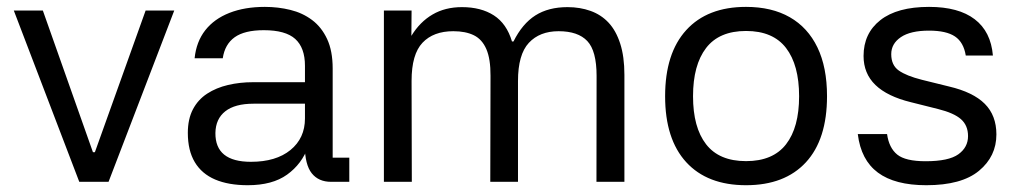

<svg xmlns="http://www.w3.org/2000/svg" viewBox="-20 -536 3002 566"><path d="M300 0H213.7L20.7 -505H106.3L254 -87.3H259.7L409.3 -505H493.7Z M1009.7 0H956Q919 0 899 -25.2Q879 -50.3 878.3 -107.3L888.7 -104Q869.7 -52.3 826.3 -21.2Q783 10 710.3 10Q653.7 10 614.2 -6.8Q574.7 -23.7 554.2 -58Q533.7 -92.3 533.7 -144.3Q533.7 -185 548.7 -213.7Q563.7 -242.3 590.5 -259.8Q617.3 -277.3 652.2 -285.5Q687 -293.7 726.3 -293.7H879V-342Q879 -395.3 850.3 -421.2Q821.7 -447 757.7 -447Q701 -447 671.8 -426.2Q642.7 -405.3 636.7 -364.3H553.7Q558.7 -413 585 -446.7Q611.3 -480.3 656.3 -498Q701.3 -515.7 760.7 -515.7Q800 -515.7 836 -506.8Q872 -498 900 -477Q928 -456 944.3 -421Q960.7 -386 960.7 -334V-71.3H1009.7ZM615 -144Q614.7 -101.3 640.8 -80.2Q667 -59 719.7 -59Q793.7 -59 836.3 -93.8Q879 -128.7 879 -186.7V-230.3H727.3Q672.7 -230.3 644.2 -208Q615.7 -185.7 615 -144Z M1111.7 -505H1193.3L1192.7 -430.3Q1218 -471.7 1255.2 -493.3Q1292.3 -515 1341.7 -515Q1398 -515 1435.8 -490.7Q1473.7 -466.3 1489.3 -413.7H1493.7Q1519.7 -466 1558.2 -490.5Q1596.7 -515 1653 -515Q1690 -515 1721 -503.8Q1752 -492.7 1774 -469.2Q1796 -445.7 1808.3 -407.5Q1820.7 -369.3 1820.7 -315.3V0H1738.3L1738.7 -312.3Q1738.7 -386 1711.3 -415Q1684 -444 1626.7 -444Q1571 -444 1539 -409.7Q1507 -375.3 1507 -297V0H1425.3L1426 -312.3Q1426.3 -362 1413.8 -391Q1401.3 -420 1377 -432Q1352.7 -444 1316.3 -444Q1257.7 -444 1225.5 -410Q1193.3 -376 1193.3 -297.7L1194 0H1111.7Z M2179.3 10Q2065.3 10 2003 -57.8Q1940.7 -125.7 1940.7 -252.3Q1940.7 -379 2003 -447.3Q2065.3 -515.7 2179.3 -515.7Q2255 -515.7 2308.2 -485.3Q2361.3 -455 2389.7 -396.3Q2418 -337.6 2418 -252.5Q2418 -125 2355.7 -57.5Q2293.3 10 2179.3 10ZM2179.3 -61Q2258.7 -61 2297.2 -110.7Q2335.7 -160.3 2335.7 -252.3Q2335.7 -344.3 2297.2 -394.5Q2258.7 -444.7 2179.3 -444.7Q2100 -444.7 2061.5 -394.5Q2023 -344.3 2023 -252.3Q2023 -160.3 2061.5 -110.7Q2100 -61 2179.3 -61Z M2827 -372.3Q2820.7 -411.3 2795.2 -428.5Q2769.7 -445.7 2718.7 -445.7Q2664 -445.7 2635.7 -426.5Q2607.3 -407.3 2607.3 -376.3Q2607.3 -343.7 2629.7 -328Q2652 -312.3 2698 -300.7L2777.7 -281Q2848.7 -264.3 2883 -230Q2917.3 -195.7 2917.3 -139.7Q2917.3 -75 2866 -32.5Q2814.7 10 2710.7 10Q2618 10 2568 -27.2Q2518 -64.3 2508.7 -140.7H2595Q2600.7 -100 2625 -80.3Q2649.3 -60.7 2708.7 -60.7Q2776.7 -60.7 2805.2 -81.2Q2833.7 -101.7 2833.7 -134.7Q2833.7 -166.3 2812.8 -184.7Q2792 -203 2745 -214.7L2665.3 -234.7Q2595.7 -251.7 2560.7 -285.5Q2525.7 -319.3 2525.7 -371Q2525.7 -437.7 2575.3 -476.7Q2625 -515.7 2718.7 -515.7Q2805.7 -515.7 2853.3 -479.3Q2901 -443 2907 -372.3Z"/></svg>

Font: 42dot Sans Light
Style: Regular
Weight: 300
Designer: 42dot
Version: Version 1.000